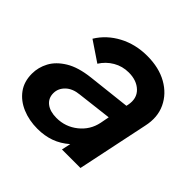

<svg xmlns="http://www.w3.org/2000/svg" viewBox="-148 -687 836 836"><g transform="rotate(45 269.5 -269.5)"><path d="M191 12Q139 12 96.5 -6Q54 -24 29 -58Q4 -92 4 -141Q4 -180 23 -215.5Q42 -251 84.5 -277Q127 -303 198 -311L394 -333L396 -342Q405 -388 376.5 -415.5Q348 -443 299 -443Q260 -443 227.5 -424Q195 -405 175 -373L83 -435Q116 -489 174.5 -520Q233 -551 305 -551Q377 -551 428.5 -522Q480 -493 503.5 -443Q527 -393 513 -330L444 0H330L339 -42Q307 -14 270.5 -1Q234 12 191 12ZM130 -147Q130 -116 153 -98Q176 -80 216 -80Q271 -80 313.5 -114Q356 -148 367 -201L375 -243L215 -224Q175 -220 152.5 -198Q130 -176 130 -147Z"/></g></svg>

Font: Plus Jakarta Display Medium
Style: Italic
Weight: 500
Italic angle: -12°
Designer: Gumpita Rahayu
Foundry: Tokotype Studio
Version: Version 1.000